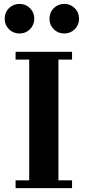

<svg xmlns="http://www.w3.org/2000/svg" viewBox="-20 -966 450 986"><path d="M60 -660V-700H350V-660H280V-40H350V0H60V-40H130V-660ZM26 -816Q4 -838 4 -870Q4 -902 26 -924Q48 -946 80 -946Q112 -946 134 -924Q156 -902 156 -870Q156 -838 134 -816Q112 -794 80 -794Q48 -794 26 -816ZM256 -816Q234 -838 234 -870Q234 -902 256 -924Q278 -946 310 -946Q342 -946 364 -924Q386 -902 386 -870Q386 -838 364 -816Q342 -794 310 -794Q278 -794 256 -816Z"/></svg>

Font: Croissant One
Style: Regular
Weight: 400
Designer: Eduardo Rodriguez Tunni
Foundry: Eduardo Rodriguez Tunni
Version: Version 1.001